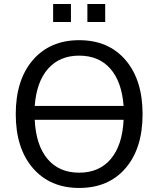

<svg xmlns="http://www.w3.org/2000/svg" viewBox="-20 -929 791 958"><path d="M375 8.8Q229.5 8.8 144 -90.3Q58.6 -189.5 58.6 -359.4Q58.6 -530.3 144 -629.4Q229.5 -728.5 375 -728.5Q521.5 -728.5 606.4 -629.4Q691.4 -530.3 691.4 -359.4Q691.4 -188.5 606.4 -89.8Q521.5 8.8 375 8.8ZM153.3 -331.1Q159.2 -205.1 216.8 -136.2Q274.4 -67.4 375 -67.4Q475.6 -67.4 533.2 -136.2Q590.8 -205.1 596.7 -331.1ZM153.3 -400.4H596.7Q587.9 -520.5 530.8 -585.9Q473.6 -651.4 375 -651.4Q277.3 -651.4 219.7 -585.9Q162.1 -520.5 153.3 -400.4ZM245.1 -819.3V-909.2H334V-819.3ZM416 -819.3V-909.2H504.9V-819.3Z"/></svg>

Font: Min Sans
Style: Regular
Weight: 400
Designer: Jinseong-Kim, NotoSansCJK, Nunito
Foundry: Jinseong-Kim
Version: Version 1.400;Glyphs 3.1.2 (3151)